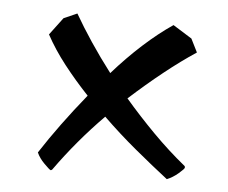

<svg xmlns="http://www.w3.org/2000/svg" viewBox="-38 -568 576 486"><g transform="rotate(5 250.0 -324.5)"><path d="M107 -124Q104 -125 90.5 -138.5Q77 -152 71 -166Q119 -240 184 -320Q150 -356 121.5 -392.5Q93 -429 73 -466L106 -510L140 -525Q159 -492 183 -456Q207 -420 236 -382Q272 -423 310 -457.5Q348 -492 385 -517L433 -487L450 -453Q412 -428 370 -394.5Q328 -361 285 -322Q321 -280 361 -239.5Q401 -199 444 -164Q445 -163 445 -160Q445 -157 431 -145Q417 -133 402 -127Q362 -158 318 -194.5Q274 -231 233 -271Q166 -203 111 -126Q109 -124 107 -124Z"/></g></svg>

Font: Julee
Style: Regular
Weight: 400
Designer: Julian Tunni
Foundry: Julian Tunni
Version: Version 1.002; ttfautohint (v1.8.4.7-5d5b);gftools[0.9.23]